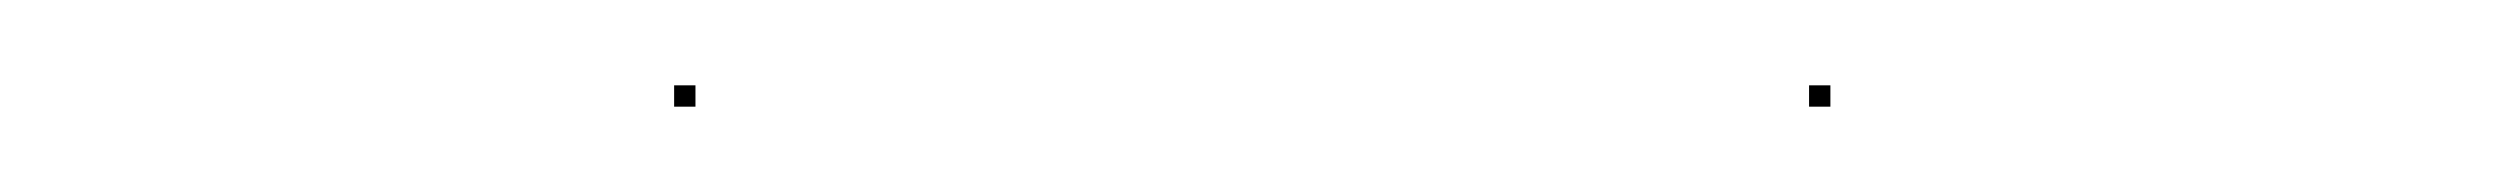

<svg xmlns="http://www.w3.org/2000/svg" viewBox="-20 -419 586 45"><path d="M404 -394V-399H409V-394ZM138 -394V-399H143V-394Z"/></svg>

Font: FRB American Cursive Just Beginnings
Style: Italic
Weight: 400
Italic angle: -25°
Version: Version 2.0;Modular Font Editor K font №1